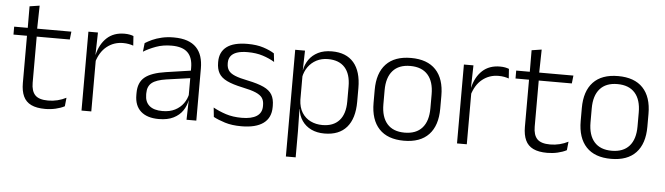

<svg xmlns="http://www.w3.org/2000/svg" viewBox="-49 -815 4093 1182"><g transform="rotate(5 1998.0 -224.5)"><path d="M242.5 9.5Q189 9.5 155.8 -6.5Q122.5 -22.5 107.2 -55.5Q92 -88.5 92 -137.5V-455.5H152V-144.5Q152 -93 175.8 -68.2Q199.5 -43.5 256 -43.5Q286 -43.5 314.2 -50.5Q342.5 -57.5 367.5 -70.5L362 -17.5Q338.5 -5 307 2.2Q275.5 9.5 242.5 9.5ZM8.5 -429.5V-478.5H362L356.5 -429.5ZM92.5 -471.5 92 -611.5 153.5 -621 150.5 -471.5Z M523.5 -301.5 508 -348 523 -350Q539 -417 581 -455.8Q623 -494.5 689.5 -494.5Q707 -494.5 721 -491.8Q735 -489 745 -485L749 -426Q736.5 -430.5 720.5 -433.5Q704.5 -436.5 685.5 -436.5Q628.5 -436.5 585.5 -402.2Q542.5 -368 523.5 -301.5ZM466.5 0V-487.5H525.5L522 -341L527 -336V0Z M1115.5 0 1118.5 -121.5 1116 -131V-288.5V-321Q1116 -384 1084.2 -415.2Q1052.5 -446.5 984.5 -446.5Q931.5 -446.5 888 -430.5Q844.5 -414.5 811.5 -394L817.5 -447.5Q835.5 -459 861 -470.8Q886.5 -482.5 919.8 -490.2Q953 -498 993 -498Q1042 -498 1076.8 -486Q1111.5 -474 1133.5 -451Q1155.5 -428 1165.8 -395.5Q1176 -363 1176 -322.5V0ZM944.5 10.5Q872 10.5 833.2 -24.5Q794.5 -59.5 794.5 -125V-138Q794.5 -202.5 834.2 -235.2Q874 -268 963 -281L1126 -305L1129 -259L970.5 -236.5Q908.5 -227.5 881.5 -205.8Q854.5 -184 854.5 -141.5V-132.5Q854.5 -87.5 882 -64Q909.5 -40.5 962.5 -40.5Q1008 -40.5 1040.2 -57Q1072.5 -73.5 1092.2 -101.2Q1112 -129 1118.5 -163.5L1130.5 -120.5H1118Q1112 -86 1091.8 -56Q1071.5 -26 1035.2 -7.8Q999 10.5 944.5 10.5Z M1455 10.5Q1396 10.5 1353 -3Q1310 -16.5 1281.5 -32L1275.5 -89.5Q1311.5 -69.5 1354.5 -55.5Q1397.5 -41.5 1452.5 -41.5Q1513 -41.5 1545 -62.2Q1577 -83 1577 -124V-131Q1577 -157.5 1565.5 -174.8Q1554 -192 1524.5 -204.8Q1495 -217.5 1441 -228.5Q1379.5 -241.5 1344 -258.8Q1308.5 -276 1293.5 -302.5Q1278.5 -329 1278.5 -368V-373Q1278.5 -433.5 1321.2 -465.8Q1364 -498 1449.5 -498Q1506.5 -498 1548 -484.5Q1589.5 -471 1615.5 -454L1621.5 -401.5Q1589.5 -421 1548.5 -434.2Q1507.5 -447.5 1454.5 -447.5Q1414 -447.5 1388.2 -438.5Q1362.5 -429.5 1350.2 -412.5Q1338 -395.5 1338 -372.5V-368Q1338 -342 1349.5 -324.8Q1361 -307.5 1390 -295.5Q1419 -283.5 1470 -273.5Q1533 -260.5 1569.5 -243.5Q1606 -226.5 1621.5 -200Q1637 -173.5 1637 -132.5V-123.5Q1637 -57.5 1590.5 -23.5Q1544 10.5 1455 10.5Z M1968 10.5Q1921.5 10.5 1886.2 -6.5Q1851 -23.5 1829.8 -54.2Q1808.5 -85 1803.5 -126.5H1783.5L1803 -183Q1805 -136 1825 -104.2Q1845 -72.5 1878 -56.5Q1911 -40.5 1951.5 -40.5Q2019 -40.5 2055.2 -80.8Q2091.5 -121 2091.5 -198V-291Q2091.5 -367.5 2055.5 -407.8Q2019.5 -448 1951 -448Q1911.5 -448 1880.2 -431.8Q1849 -415.5 1828.8 -387.2Q1808.5 -359 1801.5 -322L1785 -366.5H1802.5Q1809.5 -403 1830 -432.5Q1850.5 -462 1885.8 -479.8Q1921 -497.5 1971 -497.5Q2059.5 -497.5 2106 -443.5Q2152.5 -389.5 2152.5 -286.5V-202Q2152.5 -98.5 2105.5 -44Q2058.5 10.5 1968 10.5ZM1744.5 172V-487.5H1805L1802 -366L1803 -346V-139.5L1802.5 -125.5L1805 9V172Z M2459.5 12Q2358.5 12 2306 -43.8Q2253.5 -99.5 2253.5 -204.5V-284Q2253.5 -388.5 2306 -444Q2358.5 -499.5 2459.5 -499.5Q2560.5 -499.5 2613 -444Q2665.5 -388.5 2665.5 -284V-204.5Q2665.5 -99.5 2613 -43.8Q2560.5 12 2459.5 12ZM2459.5 -38Q2530.5 -38 2567.8 -80Q2605 -122 2605 -201V-287.5Q2605 -366 2567.8 -408Q2530.5 -450 2459.5 -450Q2388.5 -450 2351.5 -408Q2314.5 -366 2314.5 -287.5V-201Q2314.5 -122 2351.5 -80Q2388.5 -38 2459.5 -38Z M2844 -301.5 2828.5 -348 2843.5 -350Q2859.5 -417 2901.5 -455.8Q2943.5 -494.5 3010 -494.5Q3027.5 -494.5 3041.5 -491.8Q3055.5 -489 3065.5 -485L3069.5 -426Q3057 -430.5 3041 -433.5Q3025 -436.5 3006 -436.5Q2949 -436.5 2906 -402.2Q2863 -368 2844 -301.5ZM2787 0V-487.5H2846L2842.5 -341L2847.5 -336V0Z M3345 9.5Q3291.5 9.5 3258.2 -6.5Q3225 -22.5 3209.8 -55.5Q3194.5 -88.5 3194.5 -137.5V-455.5H3254.5V-144.5Q3254.5 -93 3278.2 -68.2Q3302 -43.5 3358.5 -43.5Q3388.5 -43.5 3416.8 -50.5Q3445 -57.5 3470 -70.5L3464.5 -17.5Q3441 -5 3409.5 2.2Q3378 9.5 3345 9.5ZM3111 -429.5V-478.5H3464.5L3459 -429.5ZM3195 -471.5 3194.5 -611.5 3256 -621 3253 -471.5Z M3739.5 12Q3638.5 12 3586 -43.8Q3533.5 -99.5 3533.5 -204.5V-284Q3533.5 -388.5 3586 -444Q3638.5 -499.5 3739.5 -499.5Q3840.5 -499.5 3893 -444Q3945.5 -388.5 3945.5 -284V-204.5Q3945.5 -99.5 3893 -43.8Q3840.5 12 3739.5 12ZM3739.5 -38Q3810.5 -38 3847.8 -80Q3885 -122 3885 -201V-287.5Q3885 -366 3847.8 -408Q3810.5 -450 3739.5 -450Q3668.5 -450 3631.5 -408Q3594.5 -366 3594.5 -287.5V-201Q3594.5 -122 3631.5 -80Q3668.5 -38 3739.5 -38Z"/></g></svg>

Font: Anek Tamil Medium Light
Style: Regular
Weight: 300
Version: Version 1.003